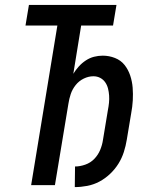

<svg xmlns="http://www.w3.org/2000/svg" viewBox="-20 -755 640 783"><path d="M285 8 286 -76Q306 -76 327.5 -83.5Q349 -91 364.5 -107Q380 -123 388.5 -143.5Q397 -164 400 -185L420 -306Q423 -321 424.5 -336Q426 -351 425 -365.5Q424 -380 420.5 -394Q417 -408 409 -419.5Q401 -431 388.5 -437.5Q376 -444 361 -444Q341 -444 321.5 -434.5Q302 -425 288.5 -408Q275 -391 268.5 -371.5Q262 -352 259 -332L204 0H107L214 -651H84L98 -735H455L441 -651H311L279 -454Q288 -469 301 -483.5Q314 -498 330 -508.5Q346 -519 363.5 -523.5Q381 -528 399 -528Q425 -528 449 -518.5Q473 -509 488 -490Q503 -471 511 -447Q519 -423 521 -397.5Q523 -372 521.5 -345.5Q520 -319 515 -293L497 -185Q493 -160 485 -135Q477 -110 463 -87.5Q449 -65 429 -46Q409 -27 385.5 -14.5Q362 -2 336 3Q310 8 285 8Z"/></svg>

Font: Iosevka Aile Medium Oblique
Style: Regular
Weight: 500
Italic angle: -9°
Designer: Belleve Invis
Foundry: Belleve Invis
Version: Version 31.1.0; ttfautohint (v1.8.4)